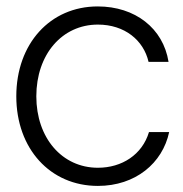

<svg xmlns="http://www.w3.org/2000/svg" viewBox="-20 -578 581 609"><path d="M290.5 11.7C409.7 11.7 495.6 -60.5 516.6 -159.2H452.6C431.2 -87.4 366.7 -45.9 290.5 -45.9C176.8 -45.9 95.2 -140.6 95.2 -272.5C95.2 -405.3 176.8 -500 290.5 -500C375.5 -500 435.5 -450.2 451.2 -381.8H514.6C497.6 -488.3 408.7 -557.6 290 -557.6C139.2 -557.6 31.7 -439.5 31.7 -272.5C31.7 -106.4 139.2 11.7 290.5 11.7Z"/></svg>

Font: Guggenheim Sans Display Light
Style: Regular
Weight: 300
Designer: Modified by Tom Baber under direction of Pentagram Design 2023
Foundry: rsms
Version: Version 1.001;Glyphs 3.1.2 (3151)